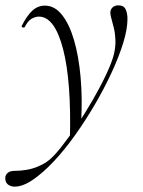

<svg xmlns="http://www.w3.org/2000/svg" viewBox="-74 -416 534 717"><path d="M-19 281Q-35 281 -45.5 272Q-56 263 -54 244Q-48 222 -19 222Q2 222 23.5 218.5Q45 215 65 207Q85 199 101 188Q123 173 152 136.5Q181 100 213 52.5Q245 5 274 -45.5Q303 -96 324 -141Q345 -186 352 -216Q358 -243 357 -267.5Q356 -292 351 -312Q346 -332 342 -346.5Q338 -361 338 -368Q338 -380 346 -388Q354 -396 368 -396Q388 -396 395 -381.5Q402 -367 402 -345Q402 -308 386.5 -257Q371 -206 343.5 -146.5Q316 -87 281 -27Q246 33 206.5 88.5Q167 144 126.5 187Q86 230 48.5 255.5Q11 281 -19 281ZM187 108Q193 -112 161.5 -233Q130 -354 71 -354Q58 -354 44 -346Q30 -338 19 -316Q17 -312 11.5 -313.5Q6 -315 7 -319Q26 -357 46.5 -376Q67 -395 94 -395Q130 -395 157.5 -360.5Q185 -326 202.5 -266Q220 -206 227 -127.5Q234 -49 229 40Z"/></svg>

Font: Cormorant Light Light
Style: Italic
Weight: 300
Italic angle: -10°
Version: Version 4.000